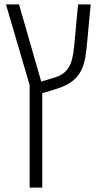

<svg xmlns="http://www.w3.org/2000/svg" viewBox="-20 -608 445 868"><path d="M114 240V-223L7 -588H66L171 -223V240ZM146 -179 143 -232 222 -256Q247 -263 263.5 -274.5Q280 -286 290.5 -303Q301 -320 306.5 -343.5Q312 -367 315 -397L333 -588H390L374 -417Q371 -383 366.5 -354.5Q362 -326 353 -303Q344 -280 328.5 -261.5Q313 -243 288 -228.5Q263 -214 225 -203Z"/></svg>

Font: Noto Sans Hebrew SemiCondensed Light
Style: Regular
Weight: 300
Width: 4
Designer: Monotype Design Team
Foundry: Monotype Imaging Inc.
Version: Version 2.003